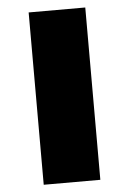

<svg xmlns="http://www.w3.org/2000/svg" viewBox="-51 -739 523 777"><g transform="rotate(-5 210.0 -350.0)"><path d="M95 0V-700H325V0Z"/></g></svg>

Font: Georama ExtraExtended
Style: Bold
Weight: 700
Width: 8
Designer: Jean-Baptiste Levee
Foundry: Production Type
Version: Version 1.000